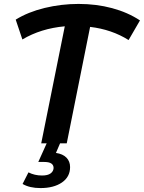

<svg xmlns="http://www.w3.org/2000/svg" viewBox="-20 -730 733 978"><path d="M635 -526Q549 -580 439 -593L320 0H190L310 -596Q188 -585 94 -529L60 -630Q123 -669 207.5 -689.5Q292 -710 380 -710Q471 -710 551 -688.5Q631 -667 693 -626ZM95 207 125 148Q156 164 194 164Q223 164 237.5 153.5Q252 143 253 126Q253 95 206 95H175L221 -7H289L265 49Q300 54 318.5 73Q337 92 337 121Q337 171 295.5 199.5Q254 228 186 228Q131 228 95 207Z"/></svg>

Font: Montserrat Alternates SemiBold
Style: Italic
Weight: 600
Italic angle: -11.3°
Designer: Julieta Ulanovsky
Foundry: Julieta Ulanovsky
Version: Version 7.200